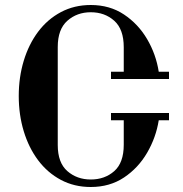

<svg xmlns="http://www.w3.org/2000/svg" viewBox="-20 -731 731 768"><path d="M55 -347Q55 -422 75 -488Q95 -554 132.5 -604Q170 -654 223.5 -682.5Q277 -711 343 -711Q419 -711 476 -673Q533 -635 568.5 -574.5Q604 -514 615 -444H656V-415H424V-444H475V-542Q475 -614 437 -648Q399 -682 343 -682Q288 -682 249.5 -648Q211 -614 211 -543V-151Q211 -80 249.5 -46.5Q288 -13 343 -13Q399 -13 437 -46.5Q475 -80 475 -152V-250H424V-279H656V-250H615Q604 -181 568.5 -120Q533 -59 476 -21Q419 17 343 17Q277 17 223.5 -11.5Q170 -40 132.5 -90Q95 -140 75 -206Q55 -272 55 -347Z"/></svg>

Font: Monomakh
Style: Regular
Weight: 400
Version: Version 1.200; ttfautohint (v1.8.4.7-5d5b)